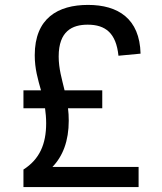

<svg xmlns="http://www.w3.org/2000/svg" viewBox="-20 -762 660 782"><path d="M396.5 -321V-394H243C232 -440.5 219 -482 219 -532C219 -635.5 274.5 -661.5 337 -661.5C410 -661.5 453 -627 462.5 -535L552.5 -543.5C549 -686.5 460.5 -742 338.5 -742C216 -742 121.5 -688 121.5 -537C121.5 -481.5 134.5 -438.5 147 -394H75.5V-321H163.5C166 -302 168 -282 168 -260C168 -175.5 141.5 -113.5 75.5 -71.5V0H544.5V-82H193.5C236 -126 260 -188 260 -270.5C260 -288.5 259 -305 257 -321Z"/></svg>

Font: Monaspace Argon
Style: Regular
Weight: 400
Designer: Riley Cran & the Lettermatic Team
Foundry: Lettermatic
Version: Version 1.200 (Monaspace Argon)